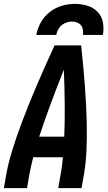

<svg xmlns="http://www.w3.org/2000/svg" viewBox="-34 -969 554 989"><path d="M-14 0 -1 -74Q34 -273 247 -735H384Q434 -273 399 -74L386 0H266L279 -74Q286 -111 290 -159H137Q125 -111 118 -74L105 0ZM168 -265H297Q303 -408 295 -610Q214 -407 168 -265ZM153 -789Q159 -823 176.5 -854Q194 -885 223 -907.5Q252 -930 285.5 -939.5Q319 -949 353 -949Q385 -949 416 -939.5Q447 -930 468.5 -908Q490 -886 496 -854Q502 -822 496 -789H393Q396 -807 391 -824Q386 -841 370.5 -849.5Q355 -858 337 -858Q318 -858 300 -849.5Q282 -841 270.5 -824.5Q259 -808 256 -789Z"/></svg>

Font: Iosevka SS08
Style: Bold Italic
Weight: 700
Italic angle: -10°
Monospace: yes
Designer: Belleve Invis
Foundry: Belleve Invis
Version: 2.1.0; ttfautohint (v1.8.2)